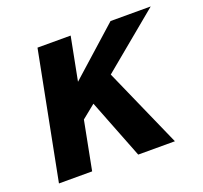

<svg xmlns="http://www.w3.org/2000/svg" viewBox="-100 -663 824 778"><g transform="rotate(-20 311.5 -273.5)"><path d="M134.8 -546.9H277.8L241.7 -360.8L449.7 -546.9H623L376.5 -342.8L528.3 0H370.1L270 -255.9L211.9 -209L171.4 0H28.3Z"/></g></svg>

Font: Hack
Style: Bold Italic
Weight: 700
Italic angle: -11°
Monospace: yes
Designer: Christopher Simpkins
Foundry: Christopher Simpkins
Version: Version 2.017; ttfautohint (v1.4.1) -l 4 -r 80 -G 350 -x 0 -